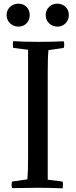

<svg xmlns="http://www.w3.org/2000/svg" viewBox="-20 -1023 414 1046"><path d="M240 -633V-44L321 -34Q325 -19 321 3Q258 0 184 0Q130 0 46 2Q40 -16 46 -34L129 -46Q133 -84 133 -163V-752L52 -762Q48 -777 52 -799Q107 -795 189 -795Q262 -795 327 -798Q333 -780 327 -762L244 -750Q240 -712 240 -633ZM81 -1003Q107 -1003 124.5 -985.5Q142 -968 142 -941Q142 -914 124.5 -896Q107 -878 81 -878Q54 -878 35 -896Q16 -914 16 -941Q16 -968 35 -985.5Q54 -1003 81 -1003ZM293 -1003Q319 -1003 337 -985.5Q355 -968 355 -941Q355 -914 337 -896Q319 -878 293 -878Q266 -878 247.5 -896Q229 -914 229 -941Q229 -968 247.5 -985.5Q266 -1003 293 -1003Z"/></svg>

Font: Adamina
Style: Regular
Weight: 400
Designer: Cyreal (www.cyreal.org)
Foundry: Alexei Vanyashin
Version: Version 1.013